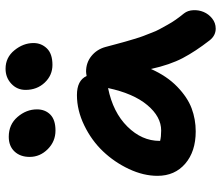

<svg xmlns="http://www.w3.org/2000/svg" viewBox="-74 -676 815 708"><g transform="rotate(-90 334.0 -322.5)"><path d="M448.2 -537.1Q409.7 -537.1 382.8 -565.7Q356 -594.2 356 -636.2Q356 -667.5 378.7 -688.7Q401.4 -710 434.1 -710Q475.6 -710 502.2 -677.2Q528.8 -644.5 528.8 -606.9Q528.8 -578.1 509 -557.6Q489.3 -537.1 448.2 -537.1ZM206.1 -525.9Q166 -525.9 137.5 -554.4Q108.9 -583 108.9 -621.1Q108.9 -655.8 128.9 -677Q148.9 -698.2 183.1 -698.2Q228.5 -698.2 256.3 -665.8Q284.2 -633.3 284.2 -594.2Q284.2 -564 264.9 -544.9Q245.6 -525.9 206.1 -525.9ZM203.1 -8.8Q128.9 -8.8 84 -47.4Q39.1 -85.9 39.1 -149.9Q39.1 -201.2 64.2 -254.9Q89.4 -308.6 129.6 -350.8Q169.9 -393.1 225.3 -419.9Q280.8 -446.8 336.9 -446.8Q391.1 -446.8 407.2 -411.1Q418.9 -413.1 423.8 -413.1Q456.5 -413.1 481 -393.3Q505.4 -373.5 514.2 -341.8Q516.1 -334 524.2 -304.4Q532.2 -274.9 534.2 -267.8Q536.1 -260.7 543.5 -236.3Q550.8 -211.9 554.4 -203.1Q558.1 -194.3 565.7 -174.1Q573.2 -153.8 579.6 -142.6Q585.9 -131.3 595.2 -114.3Q604.5 -97.2 615 -82.3Q625.5 -67.4 638.2 -51.8Q648.9 -38.1 649.9 -17.8Q650.9 2.4 643.3 20.5Q635.7 38.6 619.4 51.8Q603 64.9 582 64.9Q556.6 64.9 539.1 43Q498 -9.8 473.4 -56.6Q448.7 -103.5 433.1 -173.8Q407.2 -115.2 367.9 -77.1Q328.6 -39.1 288.1 -23.9Q247.6 -8.8 203.1 -8.8ZM168 -142.1V-140.1Q183.1 -136.2 206.1 -136.2Q257.3 -136.2 300 -187.3Q342.8 -238.3 362.8 -332Q273.4 -314 220.7 -260.7Q168 -207.5 168 -142.1Z"/></g></svg>

Font: Shantell Sans Irregular Bouncy
Style: Regular
Weight: 600
Designer: Stephen Nixon, Anya Danilova, Shantell Martin
Foundry: Arrow Type
Version: Version 1.006;[9816181b4]